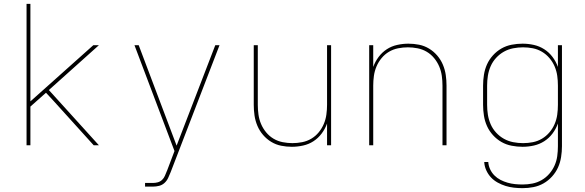

<svg xmlns="http://www.w3.org/2000/svg" viewBox="-20 -755 3040 998"><path d="M118 0V-735H138V-228L465 -520H494L234 -287L494 0H467L258 -231L219 -273L138 -201V0Z M734 215V196H775Q788 196 800.5 192.5Q813 189 822.5 180Q832 171 837 159Q842 147 847 135V134Q848 134 848 133.5Q848 133 848 133L887 30L679 -520H701L898 2L1099 -520H1121L867 140Q861 155 854 170Q847 185 835 196Q823 207 807 211Q791 215 775 215Z M1497 8Q1469 8 1441.5 2.5Q1414 -3 1390 -17.5Q1366 -32 1347.5 -53.5Q1329 -75 1318 -101Q1307 -127 1303 -154.5Q1299 -182 1299 -210V-520H1320V-210Q1320 -185 1323.5 -159.5Q1327 -134 1337 -110.5Q1347 -87 1363.5 -67Q1380 -47 1402 -34Q1424 -21 1449.5 -16Q1475 -11 1500 -11Q1525 -11 1550.5 -16Q1576 -21 1598 -34Q1620 -47 1636.5 -67Q1653 -87 1663 -110.5Q1673 -134 1676.5 -159.5Q1680 -185 1680 -210V-520H1701V0H1680V-113Q1670 -85 1652 -61Q1634 -37 1609.5 -21Q1585 -5 1555.5 1.5Q1526 8 1497 8Z M1899 0V-520H1920V-407Q1930 -435 1948 -459Q1966 -483 1990.5 -499Q2015 -515 2044.5 -521.5Q2074 -528 2103 -528Q2131 -528 2158.5 -522.5Q2186 -517 2210 -502.5Q2234 -488 2252.5 -466.5Q2271 -445 2282 -419Q2293 -393 2297 -365.5Q2301 -338 2301 -310V0H2280V-310Q2280 -335 2276.5 -360.5Q2273 -386 2263 -409.5Q2253 -433 2236.5 -453Q2220 -473 2198 -486Q2176 -499 2150.5 -504Q2125 -509 2100 -509Q2075 -509 2049.5 -504Q2024 -499 2002 -486Q1980 -473 1963.5 -453Q1947 -433 1937 -409.5Q1927 -386 1923.5 -360.5Q1920 -335 1920 -310V0Z M2696 223Q2674 223 2651.5 220.5Q2629 218 2608 211.5Q2587 205 2567 194Q2547 183 2532 167Q2517 151 2507.5 130Q2498 109 2497 87H2518Q2519 106 2527.5 124.5Q2536 143 2550 157Q2564 171 2581.5 180Q2599 189 2618 194.5Q2637 200 2657 202Q2677 204 2696 204Q2722 204 2747.5 199Q2773 194 2795.5 181Q2818 168 2835 148.5Q2852 129 2862.5 105.5Q2873 82 2876.5 56.5Q2880 31 2880 5V-113Q2870 -85 2852 -61Q2834 -37 2809 -21Q2784 -5 2755 1.5Q2726 8 2696 8Q2668 8 2639.5 2.5Q2611 -3 2586.5 -17Q2562 -31 2542.5 -52.5Q2523 -74 2511.5 -99.5Q2500 -125 2495.5 -153.5Q2491 -182 2491 -210V-310Q2491 -338 2495.5 -366.5Q2500 -395 2511.5 -420.5Q2523 -446 2542.5 -467.5Q2562 -489 2586.5 -503Q2611 -517 2639.5 -522.5Q2668 -528 2696 -528Q2726 -528 2755 -521.5Q2784 -515 2809 -499Q2834 -483 2852 -459Q2870 -435 2880 -407V-520H2901V5Q2901 33 2896.5 61.5Q2892 90 2880.5 115.5Q2869 141 2849.5 162.5Q2830 184 2805.5 198Q2781 212 2753 217.5Q2725 223 2696 223ZM2699 -11Q2725 -11 2750 -16Q2775 -21 2797 -34Q2819 -47 2836 -67Q2853 -87 2863 -110.5Q2873 -134 2876.5 -159Q2880 -184 2880 -210V-310Q2880 -336 2876.5 -361Q2873 -386 2863 -409.5Q2853 -433 2836 -453Q2819 -473 2797 -486Q2775 -499 2750 -504Q2725 -509 2699 -509Q2673 -509 2647.5 -504Q2622 -499 2599.5 -486.5Q2577 -474 2559 -454.5Q2541 -435 2530.5 -411Q2520 -387 2516 -361.5Q2512 -336 2512 -310V-210Q2512 -184 2516 -158.5Q2520 -133 2530.5 -109Q2541 -85 2559 -65.5Q2577 -46 2599.5 -33.5Q2622 -21 2647.5 -16Q2673 -11 2699 -11Z"/></svg>

Font: Iosevka SS04 Thin Extended
Style: Regular
Weight: 100
Width: 7
Monospace: yes
Designer: Belleve Invis
Foundry: Belleve Invis
Version: Version 19.0.0; ttfautohint (v1.8.4)